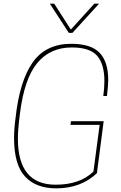

<svg xmlns="http://www.w3.org/2000/svg" viewBox="-20 -1026 665 1052"><path d="M523 -846ZM377 -846H357L253 -1006H277L368 -864L497 -1006H523ZM288 6Q177 6 117 -59Q57 -124 57 -270Q57 -319 65 -378Q87 -582 159 -684Q231 -786 370 -786Q479 -786 526 -736.5Q573 -687 573 -588Q573 -559 566 -500H546Q552 -545 552 -582Q552 -674 512.5 -720Q473 -766 373 -766Q255 -766 184 -680.5Q113 -595 89 -402Q78 -315 78 -266Q78 -14 285 -14Q418 -14 492 -86L526 -342H366L369 -362H548L511 -77Q423 6 288 6Z"/></svg>

Font: Tanohe Sans Thin
Style: Italic
Weight: 100
Designer: Village Type and Design LLC & Cristiano Sobral
Foundry: Cooper Hewitt Smithsonian Design Museum
Version: Version 1.00;September 29, 2021;FontCreator 13.0.0.2655 64-b